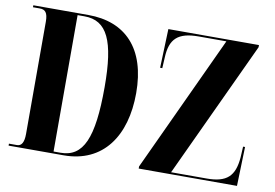

<svg xmlns="http://www.w3.org/2000/svg" viewBox="-76 -838 1378 962"><g transform="rotate(10 613.0 -357.0)"><path d="M20 0H300C500 0 604 -151 604 -370C604 -597 489 -714 300 -714H20V-704H55C82 -704 96 -690 96 -644V-72C96 -30 84 -10 61 -10H20ZM682 0H1182L1188 -199H1178L1175 -143C1167 -47 1128 -10 1026 -10H845L1168 -703V-714H707L700 -516H711L714 -571C718 -667 759 -704 863 -704H1004L682 -11ZM247 -10V-704H282C398 -704 443 -607 443 -372C443 -112 398 -10 282 -10Z"/></g></svg>

Font: Noto Serif Display Condensed Extra
Style: Regular
Weight: 800
Width: 3
Designer: Monotype Design Team
Foundry: Monotype Imaging Inc.
Version: Version 1.900